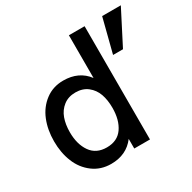

<svg xmlns="http://www.w3.org/2000/svg" viewBox="-155 -847 1015 1013"><g transform="rotate(-30 352.5 -340.0)"><path d="M243.2 9.8Q180.2 9.8 133.3 -25.4Q86.4 -60.5 63.5 -117.4Q40.5 -174.3 40.5 -244.1Q40.5 -314 63.5 -370.8Q86.4 -427.7 133.1 -462.9Q179.7 -498 242.2 -498Q336.9 -498 388.2 -429.7V-689.9H483.9V0H388.2V-58.6Q336.4 9.8 243.2 9.8ZM538.1 -483.4 590.8 -689.9H704.6L598.6 -483.4ZM266.6 -77.1Q331.5 -77.1 363.8 -123.5Q396 -169.9 396 -244.1Q396 -291.5 383.1 -328.1Q370.1 -364.7 340.3 -388.2Q310.5 -411.6 266.6 -411.6Q223.1 -411.6 193.1 -388.2Q163.1 -364.7 149.9 -327.9Q136.7 -291 136.7 -244.1Q136.7 -170.9 169.4 -124Q202.1 -77.1 266.6 -77.1Z"/></g></svg>

Font: HK Grotesk Medium
Style: Regular
Weight: 500
Designer: Alfredo Marco Pradil and Stefan Peev
Foundry: Hanken Design Co.
Version: Version 1.045;PS 001.045;hotconv 1.0.88;makeotf.lib2.5.64775